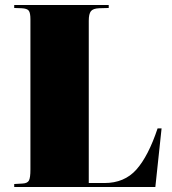

<svg xmlns="http://www.w3.org/2000/svg" viewBox="-20 -750 688 770"><path d="M37 0V-12L71 -14Q90 -15 96 -26Q102 -37 102 -70V-673Q102 -698 95.5 -707Q89 -716 66 -717L37 -718V-730H416V-718L378 -717Q353 -716 344.5 -705Q336 -694 336 -667V-16H399Q479 -16 527 -70Q575 -124 612 -235H628L603 0Z"/></svg>

Font: Display Black
Style: Regular
Weight: 900
Designer: Latin by Veronika Burian and Jose Scaglione. Greek by Irene Vlachou. Cyrillic by Vera Evstafieva.
Foundry: TypeTogether
Version: Version 3.002